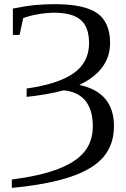

<svg xmlns="http://www.w3.org/2000/svg" viewBox="-20 -682 603 918"><path d="M524.9 -79.1Q524.9 10.3 473.9 69.3Q422.9 128.4 314.9 164.3Q207 200.2 36.6 216.3V176.3Q172.9 158.7 257.8 126Q342.8 93.3 383.3 43.9Q423.8 -5.4 423.8 -78.6Q423.8 -156.2 388.4 -200Q353 -243.7 284.2 -250Q207.5 -229.5 107.4 -218.8V-258.8Q259.3 -280.3 332.5 -332.3Q405.8 -384.3 405.8 -475.1Q405.8 -552.7 365.7 -586.9Q325.7 -621.1 239.7 -621.1Q201.7 -621.1 159.7 -613.5Q117.7 -606 90.8 -595.2L73.7 -515.1H41.5V-641.1Q104 -653.8 150.4 -658Q196.8 -662.1 239.7 -662.1Q383.8 -662.1 445.1 -618.7Q506.3 -575.2 506.3 -476.6Q506.3 -346.2 359.4 -275.9Q524.9 -240.7 524.9 -79.1Z"/></svg>

Font: Liberation Serif
Style: Regular
Weight: 400
Designer: Steve Matteson
Foundry: Ascender Corporation
Version: Version 2.1.5